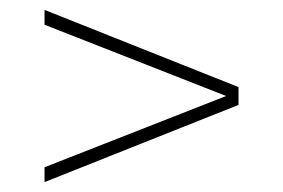

<svg xmlns="http://www.w3.org/2000/svg" viewBox="-20 -477 572 388"><path d="M462 -265 70 -109V-139L437 -283L70 -427V-457L462 -301Z"/></svg>

Font: Arapey Thin-Display
Style: Regular
Weight: 100
Designer: Eduardo Rodriguez Tunni
Foundry: Eduardo Rodriguez Tunni
Version: Version 4.000